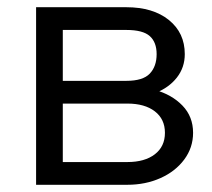

<svg xmlns="http://www.w3.org/2000/svg" viewBox="-20 -512 587 532"><path d="M80 0V-492H330Q404 -492 448 -456.5Q492 -421 492 -362Q492 -325 470 -297Q448 -269 410 -254L409 -263Q456 -250 485.5 -219.5Q515 -189 515 -144Q515 -103 490.5 -70Q466 -37 424.5 -18.5Q383 0 333 0ZM154 -16 108 -63H333Q381 -63 409 -84.5Q437 -106 437 -144Q437 -182 409 -203.5Q381 -225 333 -225H119V-288H330Q376 -288 395 -308Q414 -328 414 -362Q414 -395 395 -412Q376 -429 330 -429H109L154 -476Z"/></svg>

Font: Wix Madefor Display
Style: Regular
Weight: 400
Designer: Dalton Maag Ltd
Foundry: Dalton Maag Ltd
Version: Version 3.100